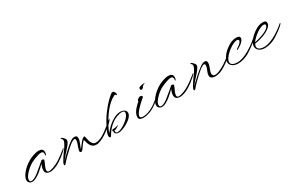

<svg xmlns="http://www.w3.org/2000/svg" viewBox="119 -1552 3964 2624"><g transform="rotate(-30 2101.0 -239.5)"><path d="M464 11Q434 11 411.5 -4Q389 -19 389 -60Q390 -81 396.5 -103.5Q403 -126 411 -146Q398 -131 372 -106Q346 -81 313.5 -55.5Q281 -30 247 -12Q213 6 183 6Q153 6 134 -16Q121 -30 121 -53Q121 -82 141.5 -117.5Q162 -153 197 -188.5Q232 -224 277.5 -254Q323 -284 373 -301Q427 -320 467 -320Q535 -320 535 -262Q535 -257 534.5 -251.5Q534 -246 533 -240Q531 -228 525.5 -221Q520 -214 517 -214Q512 -214 515 -225Q517 -230 517 -235.5Q517 -241 517 -245Q517 -261 509 -270.5Q501 -280 481 -280Q463 -280 436.5 -272.5Q410 -265 380 -253.5Q350 -242 322.5 -228Q295 -214 277 -200Q246 -178 219 -151Q192 -124 174 -98.5Q156 -73 153 -52Q152 -49 152 -46Q152 -43 152 -41Q152 -23 159.5 -16Q167 -9 179 -9Q197 -9 220.5 -20Q244 -31 264 -45Q284 -59 292 -66Q324 -93 364 -125.5Q404 -158 435 -186Q440 -189 446 -189Q460 -189 469 -182Q472 -179 472 -174Q472 -169 469.5 -161.5Q467 -154 463 -145Q446 -110 435 -82Q424 -54 424 -35Q424 -5 457 -5Q482 -5 531 -23Q584 -43 637 -78Q690 -113 733 -149Q744 -158 753 -164Q762 -170 772 -180Q774 -181 777 -181Q780 -181 780 -178Q780 -175 776 -170Q770 -162 747 -140.5Q724 -119 690 -92.5Q656 -66 616.5 -41.5Q577 -17 537 -3Q522 2 502.5 6.5Q483 11 464 11Z M682 31Q671 31 671 19Q671 5 685 -21Q699 -47 717 -74Q735 -101 747 -118Q755 -129 769 -148Q783 -167 798 -189.5Q813 -212 823.5 -234Q834 -256 834 -273Q834 -290 823 -298Q813 -306 813 -315Q813 -319 817 -319Q822 -319 829 -314Q836 -310 844 -303Q852 -296 859 -287Q865 -280 871 -271Q877 -262 877 -250Q877 -235 866 -217Q848 -186 824 -160Q800 -134 775 -105Q748 -74 726.5 -47.5Q705 -21 700 -14Q711 -27 736.5 -53Q762 -79 794.5 -110Q827 -141 860.5 -169.5Q894 -198 923 -217.5Q952 -237 969 -238Q999 -241 1010.5 -233.5Q1022 -226 1023.5 -214Q1025 -202 1025 -190Q1025 -177 1019 -156.5Q1013 -136 1004.5 -114.5Q996 -93 988.5 -76Q981 -59 978 -51Q987 -58 1003 -79Q1019 -100 1037.5 -123.5Q1056 -147 1071 -160Q1082 -170 1089.5 -173.5Q1097 -177 1101 -177Q1109 -177 1112 -169.5Q1115 -162 1116 -155Q1119 -143 1123 -121.5Q1127 -100 1136.5 -76.5Q1146 -53 1165 -36Q1173 -29 1183 -26.5Q1193 -24 1205 -24Q1225 -24 1248 -30.5Q1271 -37 1288 -45Q1330 -66 1369.5 -95Q1409 -124 1451 -158L1514 -210Q1522 -216 1524 -216Q1529 -216 1513.5 -193.5Q1498 -171 1464 -142Q1440 -123 1408 -98Q1376 -73 1340.5 -50.5Q1305 -28 1269 -13Q1250 -6 1232.5 -1Q1215 4 1198 4Q1161 4 1138.5 -12.5Q1116 -29 1104.5 -53.5Q1093 -78 1087.5 -101.5Q1082 -125 1077 -139Q1060 -124 1042.5 -101.5Q1025 -79 1010.5 -58Q996 -37 988 -27Q978 -14 965 -14Q955 -14 949.5 -22Q944 -30 946 -45Q948 -58 956.5 -82Q965 -106 974 -131.5Q983 -157 985 -174Q986 -178 986 -181.5Q986 -185 986 -187Q986 -201 981 -206.5Q976 -212 968 -212Q956 -212 940.5 -203.5Q925 -195 913 -187Q902 -180 877.5 -158.5Q853 -137 825 -111Q797 -85 772 -61Q751 -41 732 -19.5Q713 2 700 16.5Q687 31 682 31Z M1541 15Q1522 15 1503 5Q1484 -5 1484 -27Q1484 -30 1484 -33.5Q1484 -37 1485 -40Q1478 -43 1478 -51Q1478 -57 1482.5 -62Q1487 -67 1495 -66Q1506 -65 1525 -68Q1544 -71 1561.5 -75.5Q1579 -80 1585 -83Q1593 -89 1588 -84Q1583 -79 1569 -69Q1555 -59 1537 -50Q1519 -41 1502 -39Q1503 -36 1503 -32.5Q1503 -29 1503 -24Q1503 -10 1510.5 -4.5Q1518 1 1531 1Q1552 1 1580.5 -10.5Q1609 -22 1639.5 -41Q1670 -60 1696 -83.5Q1722 -107 1738.5 -131.5Q1755 -156 1755 -178Q1755 -196 1742 -202Q1729 -208 1714 -208Q1694 -208 1670 -202Q1646 -196 1626 -188Q1574 -167 1525 -123.5Q1476 -80 1446 -32L1423 5Q1420 12 1413 12Q1403 12 1397.5 2Q1392 -8 1392 -17Q1392 -37 1404.5 -69.5Q1417 -102 1435.5 -139Q1454 -176 1472.5 -208Q1491 -240 1503 -258Q1528 -296 1564.5 -342.5Q1601 -389 1642 -431.5Q1683 -474 1719 -500Q1724 -504 1730.5 -507Q1737 -510 1744 -510Q1758 -510 1769.5 -491Q1781 -472 1781 -459Q1781 -456 1778.5 -449.5Q1776 -443 1772 -443Q1771 -443 1769 -447Q1767 -451 1766 -452Q1760 -460 1751 -460Q1748 -460 1746 -459Q1701 -439 1660.5 -403.5Q1620 -368 1584 -323Q1548 -278 1518.5 -231Q1489 -184 1467 -142Q1457 -123 1444 -96Q1431 -69 1426 -49H1428Q1458 -90 1502.5 -130Q1547 -170 1599 -196.5Q1651 -223 1703 -223Q1732 -223 1759.5 -207Q1787 -191 1787 -157Q1787 -132 1769 -107.5Q1751 -83 1721.5 -61Q1692 -39 1659 -22Q1626 -5 1594.5 5Q1563 15 1541 15Z M2105 -338Q2087 -338 2087 -358Q2087 -366 2091 -374Q2094 -382 2111 -387.5Q2128 -393 2147.5 -395.5Q2167 -398 2178 -398Q2187 -398 2187 -397Q2187 -395 2177 -391Q2167 -387 2156 -381Q2145 -375 2141 -367Q2136 -354 2125.5 -346Q2115 -338 2105 -338ZM1935 8Q1907 8 1886 -2.5Q1865 -13 1865 -41Q1865 -71 1880 -100Q1895 -129 1916 -153.5Q1937 -178 1957.5 -196.5Q1978 -215 1988 -224Q1979 -226 1991 -242Q2003 -258 2026 -268Q2032 -270 2037 -270Q2048 -270 2059.5 -265Q2071 -260 2071 -251Q2071 -246 2067 -241Q2063 -236 2059 -233Q2051 -227 2034 -212Q2017 -197 1997 -178Q1977 -159 1959.5 -140.5Q1942 -122 1932 -110Q1895 -63 1895 -37Q1895 -9 1940 -9Q1977 -9 2012.5 -20.5Q2048 -32 2079 -48Q2128 -73 2170 -108.5Q2212 -144 2257 -180Q2259 -181 2262 -181Q2265 -181 2265 -178Q2265 -175 2261 -170Q2255 -162 2236 -143.5Q2217 -125 2188.5 -102Q2160 -79 2125.5 -56.5Q2091 -34 2055 -18Q2036 -10 2001.5 -1Q1967 8 1935 8Z M2511 11Q2481 11 2458.5 -4Q2436 -19 2436 -60Q2437 -81 2443.5 -103.5Q2450 -126 2458 -146Q2445 -131 2419 -106Q2393 -81 2360.5 -55.5Q2328 -30 2294 -12Q2260 6 2230 6Q2200 6 2181 -16Q2168 -30 2168 -53Q2168 -82 2188.5 -117.5Q2209 -153 2244 -188.5Q2279 -224 2324.5 -254Q2370 -284 2420 -301Q2474 -320 2514 -320Q2582 -320 2582 -262Q2582 -257 2581.5 -251.5Q2581 -246 2580 -240Q2578 -228 2572.5 -221Q2567 -214 2564 -214Q2559 -214 2562 -225Q2564 -230 2564 -235.5Q2564 -241 2564 -245Q2564 -261 2556 -270.5Q2548 -280 2528 -280Q2510 -280 2483.5 -272.5Q2457 -265 2427 -253.5Q2397 -242 2369.5 -228Q2342 -214 2324 -200Q2293 -178 2266 -151Q2239 -124 2221 -98.5Q2203 -73 2200 -52Q2199 -49 2199 -46Q2199 -43 2199 -41Q2199 -23 2206.5 -16Q2214 -9 2226 -9Q2244 -9 2267.5 -20Q2291 -31 2311 -45Q2331 -59 2339 -66Q2371 -93 2411 -125.5Q2451 -158 2482 -186Q2487 -189 2493 -189Q2507 -189 2516 -182Q2519 -179 2519 -174Q2519 -169 2516.5 -161.5Q2514 -154 2510 -145Q2493 -110 2482 -82Q2471 -54 2471 -35Q2471 -5 2504 -5Q2529 -5 2578 -23Q2631 -43 2684 -78Q2737 -113 2780 -149Q2791 -158 2800 -164Q2809 -170 2819 -180Q2821 -181 2824 -181Q2827 -181 2827 -178Q2827 -175 2823 -170Q2817 -162 2794 -140.5Q2771 -119 2737 -92.5Q2703 -66 2663.5 -41.5Q2624 -17 2584 -3Q2569 2 2549.5 6.5Q2530 11 2511 11Z M2729 31Q2718 31 2718 19Q2718 5 2732 -21Q2746 -47 2764 -74Q2782 -101 2794 -118Q2802 -129 2816 -148Q2830 -167 2845 -189.5Q2860 -212 2870.5 -234Q2881 -256 2881 -273Q2881 -290 2870 -298Q2860 -306 2860 -315Q2860 -319 2864 -319Q2869 -319 2876 -314Q2883 -310 2891 -303Q2899 -296 2906 -287Q2912 -280 2918 -271Q2924 -262 2924 -250Q2924 -235 2913 -217Q2895 -186 2871 -160Q2847 -134 2822 -105Q2795 -74 2773.5 -47.5Q2752 -21 2747 -14Q2759 -28 2786.5 -54.5Q2814 -81 2849 -113Q2884 -145 2919.5 -174Q2955 -203 2982 -221Q2993 -228 3010 -234.5Q3027 -241 3043 -241Q3057 -241 3066.5 -232.5Q3076 -224 3076 -202Q3076 -183 3068.5 -158Q3061 -133 3052 -112Q3045 -96 3041 -80.5Q3037 -65 3037 -52Q3037 -33 3047.5 -22Q3058 -11 3080 -11Q3102 -11 3136 -23Q3189 -43 3242 -78Q3295 -113 3338 -149Q3349 -158 3358 -164Q3367 -170 3377 -180Q3379 -181 3381 -181Q3384 -181 3384 -178Q3384 -175 3381 -170Q3375 -162 3352 -140.5Q3329 -119 3295 -92.5Q3261 -66 3221.5 -41.5Q3182 -17 3142 -3Q3124 2 3104.5 5.5Q3085 9 3067 9Q3037 9 3015 -4Q2993 -17 2993 -49Q2993 -69 3003 -96Q3010 -115 3018.5 -134.5Q3027 -154 3030 -174Q3031 -178 3031 -181.5Q3031 -185 3031 -188Q3031 -212 3014 -212Q3003 -212 2987.5 -203.5Q2972 -195 2960 -187Q2949 -180 2924.5 -158.5Q2900 -137 2872 -111Q2844 -85 2819 -61Q2798 -41 2779 -19.5Q2760 2 2747 16.5Q2734 31 2729 31Z M3428 13Q3405 13 3384.5 8Q3364 3 3347 -7Q3325 -21 3314.5 -39.5Q3304 -58 3304 -79Q3304 -114 3328 -152Q3352 -190 3391.5 -224.5Q3431 -259 3475 -282Q3502 -296 3528 -302Q3554 -308 3575 -308Q3599 -308 3615 -301Q3631 -294 3632 -283Q3636 -256 3617 -231.5Q3598 -207 3570 -188Q3542 -169 3519 -156Q3515 -153 3511 -153Q3504 -153 3509.5 -163.5Q3515 -174 3531 -182Q3544 -189 3559 -201.5Q3574 -214 3585 -228.5Q3596 -243 3596 -254Q3596 -273 3564 -273Q3543 -273 3513 -259Q3483 -245 3450.5 -222.5Q3418 -200 3390 -172.5Q3362 -145 3344.5 -117Q3327 -89 3327 -66Q3327 -44 3341.5 -30.5Q3356 -17 3378.5 -11.5Q3401 -6 3425 -6Q3437 -6 3449 -7Q3461 -8 3471 -10Q3523 -21 3576.5 -48Q3630 -75 3680 -110Q3730 -145 3770 -180Q3772 -181 3775 -181Q3779 -181 3779 -179Q3779 -176 3775 -171Q3768 -159 3746.5 -140Q3725 -121 3697.5 -101Q3670 -81 3644 -63.5Q3618 -46 3601 -36Q3564 -15 3518 -1Q3472 13 3428 13Z M3851 13Q3828 13 3807.5 8Q3787 3 3770 -7Q3748 -21 3737.5 -39.5Q3727 -58 3727 -79Q3727 -114 3751 -152Q3775 -190 3814.5 -224.5Q3854 -259 3898 -282Q3924 -296 3950 -302Q3976 -308 3996 -308Q4029 -308 4039.5 -295.5Q4050 -283 4050 -267Q4050 -248 4038.5 -231Q4027 -214 4005 -197Q3966 -166 3899.5 -141Q3833 -116 3762 -106Q3757 -96 3753.5 -86Q3750 -76 3750 -66Q3750 -44 3764.5 -30.5Q3779 -17 3801.5 -11.5Q3824 -6 3848 -6Q3860 -6 3872 -7Q3884 -8 3894 -10Q3946 -21 3999.5 -48Q4053 -75 4103 -110Q4153 -145 4193 -180Q4195 -181 4198 -181Q4202 -181 4202 -179Q4202 -176 4198 -171Q4191 -159 4169.5 -140Q4148 -121 4120.5 -101Q4093 -81 4067 -63.5Q4041 -46 4024 -36Q3987 -15 3941 -1Q3895 13 3851 13ZM3771 -123Q3794 -128 3826 -136.5Q3858 -145 3892.5 -157.5Q3927 -170 3956 -185.5Q3985 -201 4001 -219Q4017 -236 4017 -254Q4017 -262 4011 -267.5Q4005 -273 3987 -273Q3966 -273 3937 -260Q3908 -247 3876.5 -225Q3845 -203 3817 -176.5Q3789 -150 3771 -123Z"/></g></svg>

Font: WindSong
Style: Regular
Weight: 400
Designer: Robert E. Leuschke
Foundry: Robert E. Leuschke
Version: Version 1.010; ttfautohint (v1.8.3)